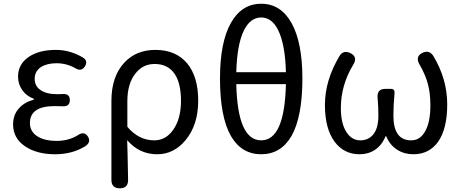

<svg xmlns="http://www.w3.org/2000/svg" viewBox="-20 -810 2461 1024"><path d="M274.4 12.7Q175.8 12.7 112.8 -30.3Q49.8 -73.2 49.8 -146.5Q49.8 -199.2 83 -234.4Q111.3 -265.6 160.2 -278.3V-283.2Q120.1 -297.9 97.7 -331.1Q76.2 -362.3 76.2 -401.4Q76.2 -469.7 136.7 -508.8Q191.4 -543.9 278.3 -543.9Q353.5 -543.9 422.9 -502.9Q450.2 -485.4 433.6 -457Q414.1 -425.8 381.8 -446.3Q335 -472.7 281.2 -472.7Q230.5 -472.7 198.2 -452.1Q165 -429.7 165 -389.6Q165 -351.6 194.3 -331.1Q225.6 -307.6 287.1 -307.6Q305.7 -307.6 315.4 -308.6Q352.5 -310.5 352.5 -276.4Q352.5 -241.2 315.4 -243.2Q299.8 -244.1 270.5 -244.1Q139.6 -244.1 139.6 -153.3Q139.6 -109.4 177.7 -84Q215.8 -58.6 283.2 -58.6Q344.7 -58.6 393.6 -87.9Q428.7 -113.3 449.2 -81.1Q466.8 -52.7 436.5 -31.2Q366.2 12.7 274.4 12.7Z M619.1 194.3Q574.2 194.3 574.2 149.4V-38.1V-271.5Q574.2 -402.3 643.6 -476.6Q707 -543.9 808.6 -543.9Q918 -543.9 978.5 -471.7Q1037.1 -400.4 1037.1 -273.4Q1037.1 -143.6 969.7 -62.5Q907.2 12.7 818.4 12.7Q722.7 12.7 658.2 -62.5Q659.2 -39.1 660.2 2.9Q662.1 96.7 663.1 146.5Q665 194.3 619.1 194.3ZM802.7 -61.5Q864.3 -61.5 903.3 -117.2Q945.3 -175.8 945.3 -272.5Q945.3 -364.3 912.1 -415Q876 -468.8 804.7 -468.8Q742.2 -468.8 703.1 -418.9Q659.2 -365.2 659.2 -269.5V-201.2V-133.8Q719.7 -61.5 802.7 -61.5Z M1373 12.7Q1268.6 12.7 1211.9 -84Q1153.3 -186.5 1153.3 -391.6Q1153.3 -585 1211.9 -688.5Q1269.5 -790 1373 -790Q1476.6 -790 1534.2 -688.5Q1592.8 -584 1592.8 -391.6Q1592.8 -186.5 1534.2 -84Q1477.5 12.7 1373 12.7ZM1373 -61.5Q1498 -61.5 1504.9 -361.3H1372.1H1240.2Q1247.1 -61.5 1373 -61.5ZM1240.2 -424.8H1372.1H1504.9Q1501 -573.2 1463.9 -648.4Q1430.7 -716.8 1373 -716.8Q1315.4 -716.8 1281.2 -648.4Q1244.1 -574.2 1240.2 -424.8Z M1897.5 12.7Q1815.4 12.7 1765.6 -52.7Q1712.9 -123 1712.9 -250Q1712.9 -381.8 1791 -511.7Q1810.5 -543.9 1847.7 -527.3Q1890.6 -506.8 1863.3 -463.9Q1797.9 -355.5 1797.9 -233.4Q1797.9 -152.3 1827.1 -106.4Q1855.5 -61.5 1901.4 -61.5Q1943.4 -61.5 1968.8 -90.8Q1998 -124 1998 -193.4Q1998 -241.2 1994.1 -285.2Q1988.3 -335.9 2034.2 -335.9H2037.1H2065.4Q2086.9 -335.9 2084 -311.5Q2078.1 -244.1 2078.1 -193.4Q2078.1 -61.5 2172.9 -61.5Q2219.7 -61.5 2246.1 -107.4Q2275.4 -156.2 2275.4 -248Q2275.4 -313.5 2261.7 -363.3Q2249 -411.1 2218.8 -463.9Q2205.1 -485.4 2209 -502.4Q2212.9 -519.5 2235.4 -529.3Q2270.5 -543.9 2291 -511.7Q2365.2 -388.7 2365.2 -252.9Q2365.2 -123 2316.4 -53.7Q2268.6 12.7 2184.6 12.7Q2136.7 12.7 2099.6 -10.7Q2059.6 -35.2 2040 -83H2036.1Q2016.6 -35.2 1979.5 -10.7Q1944.3 12.7 1897.5 12.7Z"/></svg>

Font: Bpmf GenSen Rounded R
Style: R
Weight: 400
Foundry: But Ko
Version: Version 1.320